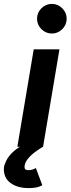

<svg xmlns="http://www.w3.org/2000/svg" viewBox="-66 -753 362 985"><path d="M23 0 107 -500H239L155 0ZM200 -581Q169 -581 146.5 -603.5Q124 -626 124 -657Q124 -688 146.5 -710.5Q169 -733 200 -733Q231 -733 253.5 -710.5Q276 -688 276 -657Q276 -626 253.5 -603.5Q231 -581 200 -581ZM81 212Q23 212 -13 185Q-49 158 -46 107Q-44 91 -33.5 70.5Q-23 50 -3.5 30.5Q16 11 45 -5L154 0Q134 12 112.5 28Q91 44 76 63Q61 82 60 101Q58 120 79 120Q92 120 103 116Q114 112 118 109L151 197Q136 206 118 209Q100 212 81 212Z"/></svg>

Font: Figtree
Style: Bold Italic
Weight: 700
Italic angle: -9.5°
Foundry: Erik Kennedy
Version: Version 2.001;gftools[0.9.30]